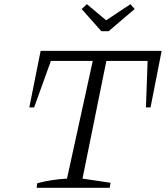

<svg xmlns="http://www.w3.org/2000/svg" viewBox="-20 -897 792 917"><path d="M752 -654 699 -384H677L685 -606H488L374 -44L508 -24L504 0H155L158 -22Q192 -31 227.5 -36.5Q263 -42 300 -44L423 -606H223L143 -384H120L174 -654ZM464 -748 370 -854 395 -877 487 -800 603 -877 623 -854 499 -748Z"/></svg>

Font: Piazzolla 8pt ExtraLight
Style: Italic
Weight: 250
Italic angle: -11.3°
Designer: Juan Pablo del Peral
Foundry: Huerta Tipografica
Version: Version 2.001